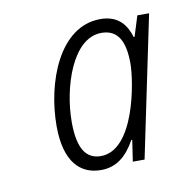

<svg xmlns="http://www.w3.org/2000/svg" viewBox="-49 -769 403 418"><g transform="rotate(-10 152.5 -560.0)"><path d="M143 -398C177 -398 200 -417 219 -451H221L214 -404H240L305 -716H279L265 -671H263C255 -697 239 -722 198 -722C107 -722 64 -605 64 -509C64 -430 97 -398 143 -398ZM148 -428C116 -428 98 -452 98 -512C98 -588 131 -692 195 -692C232 -692 246 -664 246 -615C246 -577 223 -428 148 -428Z"/></g></svg>

Font: Noto Sans ExtraCondensed ExtraLight
Style: Italic
Weight: 200
Width: 2
Italic angle: -12°
Designer: Monotype Design Team
Foundry: Monotype Imaging Inc.
Version: Version 2.013